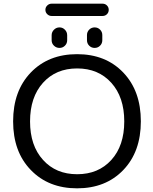

<svg xmlns="http://www.w3.org/2000/svg" viewBox="-20 -1068 835 1051"><path d="M215.8 -192.4Q286.1 -114.3 402.3 -114.3Q518.6 -114.3 589.4 -192.4Q660.2 -270.5 660.2 -403.3Q660.2 -536.1 589.4 -614.7Q518.6 -693.4 402.3 -693.4Q286.1 -693.4 215.3 -614.7Q144.5 -536.1 144.5 -403.3Q144.5 -270.5 215.8 -192.4ZM148.4 -137.7Q51.8 -237.3 51.8 -403.8Q51.8 -570.3 148.4 -670.9Q245.1 -771.5 401.9 -771.5Q558.6 -771.5 654.8 -670.9Q751 -570.3 751 -403.8Q751 -237.3 654.8 -137.2Q558.6 -37.1 401.9 -37.1Q245.1 -37.1 148.4 -137.7ZM262.7 -980.5Q249 -980.5 238.8 -990.2Q228.5 -1000 228.5 -1014.2Q228.5 -1028.3 238.8 -1038.1Q249 -1047.9 262.7 -1047.9H541Q555.7 -1047.9 565.4 -1038.1Q575.2 -1028.3 575.2 -1014.2Q575.2 -1000 565.4 -990.2Q555.7 -980.5 541 -980.5ZM262.7 -847.7V-875Q262.7 -892.6 275.4 -905.3Q288.1 -918 305.7 -918Q323.2 -918 335.4 -905.3Q347.7 -892.6 347.7 -875V-847.7Q347.7 -830.1 335.4 -817.9Q323.2 -805.7 305.7 -805.7Q288.1 -805.7 275.4 -817.9Q262.7 -830.1 262.7 -847.7ZM456.1 -847.7V-876Q456.1 -893.6 468.3 -905.8Q480.5 -918 498 -918Q515.6 -918 527.8 -905.8Q540 -893.6 540 -876V-847.7Q540 -830.1 527.8 -817.9Q515.6 -805.7 498 -805.7Q480.5 -805.7 468.3 -817.9Q456.1 -830.1 456.1 -847.7Z"/></svg>

Font: Gen Jyuu GothicX Regular
Style: Regular
Weight: 400
Designer: [Source Han Sans]
Ryoko NISHIZUKA  (kana & ideographs); Paul D. Hunt (Latin, Greek & Cyrillic); Wenlong ZHANG  (bopomofo
Version: Version 1.002.20150607